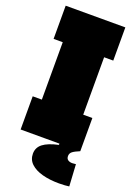

<svg xmlns="http://www.w3.org/2000/svg" viewBox="-183 -839 780 1125"><g transform="rotate(20 207.0 -276.0)"><path d="M21 -565V-772H393V-565H336V-207H393V0H21V-207H78V-565ZM395 80 403 216Q390.5 217.5 375.8 218.8Q361 220 340 220Q281 220 235.2 207.5Q189.5 195 163.2 170.2Q137 145.5 137 108Q137 69.5 167.8 45.8Q198.5 22 263 8V-30L393 0Q362.5 12.5 348.8 23Q335 33.5 335 51Q335 67.5 345.8 74.8Q356.5 82 372 82Q377.5 82 383.2 81.2Q389 80.5 395 80Z"/></g></svg>

Font: Hepta Slab Black
Style: Regular
Weight: 900
Designer: Michael LaGattuta
Foundry: Michael LaGattuta
Version: Version 1.102